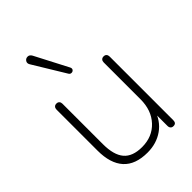

<svg xmlns="http://www.w3.org/2000/svg" viewBox="-224 -858 964 964"><g transform="rotate(-45 258.5 -375.5)"><path d="M70 -177V-468Q70 -478 75.5 -484Q81 -490 91 -490Q101 -490 106.5 -484Q112 -478 112 -468V-181Q112 -104 143 -67.5Q174 -31 241 -31Q314 -31 359.5 -79.5Q405 -128 405 -207V-468Q405 -478 410.5 -484Q416 -490 426 -490Q436 -490 441.5 -484Q447 -478 447 -468V-16Q447 -5 442 0.5Q437 6 427 6Q417 6 411.5 0Q406 -6 406 -16V-121H418Q400 -59 352.5 -25.5Q305 8 241 8Q155 8 112.5 -39Q70 -86 70 -177ZM177 -744 268 -569Q273 -559 268 -552Q263 -545 254 -545Q245 -545 240 -553L136 -724Q128 -737 135 -748Q142 -759 155.5 -759Q169 -759 177 -744Z"/></g></svg>

Font: SN Pro Thin
Style: Regular
Weight: 200
Designer: Tobias Whetton
Foundry: Supernotes
Version: Version 1.003;Glyphs 3.3 (3324)